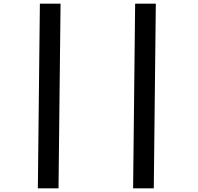

<svg xmlns="http://www.w3.org/2000/svg" viewBox="-20 -780 1072 1040"><path d="M185 240 196 -760H308L297 240ZM701 240 712 -760H824L813 240Z"/></svg>

Font: Noto Sans Display Extra
Style: Italic
Weight: 800
Italic angle: -12°
Designer: Monotype Design Team
Foundry: Monotype Imaging Inc.
Version: Version 1.900